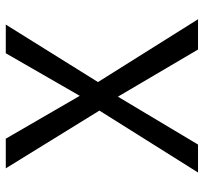

<svg xmlns="http://www.w3.org/2000/svg" viewBox="-40 -654 695 654"><g transform="rotate(-90 307.0 -327.5)"><path d="M45.9 0 256.8 -335.9 60.1 -654.8H161.1L307.1 -402.8L452.1 -654.8H549.8L354 -340.8L567.9 0H464.8L304.2 -272.9L141.1 0Z"/></g></svg>

Font: IntelOne Mono
Style: Regular
Weight: 400
Designer: Fred Shallcrass
Foundry: Frere-Jones Type LLC
Version: Version 1.200;hotconv 1.1.0;makeotfexe 2.6.0;FJTRelease1.2